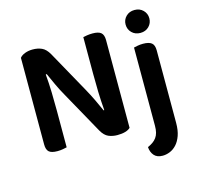

<svg xmlns="http://www.w3.org/2000/svg" viewBox="-122 -816 1180 1141"><g transform="rotate(-15 467.5 -245.0)"><path d="M144 7Q107 7 92 -6.5Q77 -20 77 -52V-585Q88 -599 109.5 -607Q131 -615 157 -615Q188 -615 212.5 -604Q237 -593 256 -560L400 -301Q420 -265 438.5 -226.5Q457 -188 471 -156L475 -157Q470 -216 468.5 -271.5Q467 -327 467 -381V-608Q475 -610 491.5 -612.5Q508 -615 525 -615Q562 -615 577.5 -601.5Q593 -588 593 -556V-16Q582 -5 561.5 1Q541 7 513 7Q483 7 458.5 -3.5Q434 -14 415 -47L271 -306Q251 -341 232.5 -380.5Q214 -420 200 -452L194 -451Q199 -396 200.5 -338Q202 -280 202 -228V-1Q194 1 178 4Q162 7 144 7ZM669 123Q687 115 700.5 105.5Q714 96 723.5 83Q733 70 737.5 52.5Q742 35 742 11V-470Q750 -472 765.5 -475Q781 -478 799 -478Q835 -478 851.5 -465Q868 -452 868 -419V26Q868 73 856.5 105Q845 137 826.5 157Q808 177 785.5 186Q763 195 741 195Q706 195 688.5 174.5Q671 154 669 123ZM729 -615Q729 -644 749.5 -664.5Q770 -685 802 -685Q834 -685 854.5 -664.5Q875 -644 875 -615Q875 -585 854.5 -564.5Q834 -544 802 -544Q770 -544 749.5 -564.5Q729 -585 729 -615Z"/></g></svg>

Font: Baloo Bhaina 2 SemiBold
Style: Regular
Weight: 600
Designer: Yesha Goshar, Manish Minz, Shuchita Grover and Ek Type
Foundry: Ek Type
Version: Version 1.640;hotconv 1.0.111;makeotfexe 2.5.65597; ttfautoh